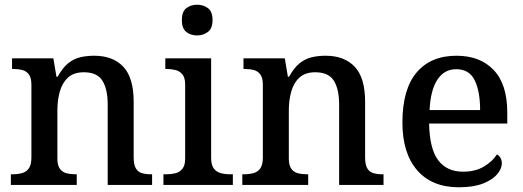

<svg xmlns="http://www.w3.org/2000/svg" viewBox="-20 -783 2216 813"><path d="M26 0V-45H32Q55 -45 73.5 -50Q92 -55 102.5 -70.5Q113 -86 113 -116V-424Q113 -453 102.5 -467.5Q92 -482 74.5 -486.5Q57 -491 35 -491H31V-536H206L219 -458H224Q245 -496 268.5 -515Q292 -534 319.5 -540.5Q347 -547 379 -547Q458 -547 502 -500.5Q546 -454 546 -352V-117Q546 -86 555 -70.5Q564 -55 580.5 -50Q597 -45 619 -45H624V0H436V-341Q436 -406 413.5 -441.5Q391 -477 335 -477Q293 -477 268.5 -455Q244 -433 233.5 -396Q223 -359 223 -317V-111Q223 -83 233.5 -68.5Q244 -54 261.5 -49.5Q279 -45 301 -45H305V0Z M672 0V-45H685Q705 -45 723 -49.5Q741 -54 752.5 -68.5Q764 -83 764 -111V-425Q764 -454 752.5 -468Q741 -482 723 -486.5Q705 -491 685 -491H680V-536H874V-115Q874 -85 885 -70Q896 -55 914.5 -50Q933 -45 953 -45H966V0ZM815 -633Q787 -633 768.5 -648Q750 -663 750 -698Q750 -734 769 -748.5Q788 -763 815 -763Q841 -763 860.5 -748.5Q880 -734 880 -698Q880 -663 860.5 -648Q841 -633 815 -633Z M1006 0V-45H1012Q1035 -45 1053.5 -50Q1072 -55 1082.5 -70.5Q1093 -86 1093 -116V-424Q1093 -453 1082.5 -467.5Q1072 -482 1054.5 -486.5Q1037 -491 1015 -491H1011V-536H1186L1199 -458H1204Q1225 -496 1248.5 -515Q1272 -534 1299.5 -540.5Q1327 -547 1359 -547Q1438 -547 1482 -500.5Q1526 -454 1526 -352V-117Q1526 -86 1535 -70.5Q1544 -55 1560.5 -50Q1577 -45 1599 -45H1604V0H1416V-341Q1416 -406 1393.5 -441.5Q1371 -477 1315 -477Q1273 -477 1248.5 -455Q1224 -433 1213.5 -396Q1203 -359 1203 -317V-111Q1203 -83 1213.5 -68.5Q1224 -54 1241.5 -49.5Q1259 -45 1281 -45H1285V0Z M1923 10Q1809 10 1746.5 -62Q1684 -134 1684 -264Q1684 -405 1744 -476Q1804 -547 1913 -547Q2013 -547 2070.5 -486.5Q2128 -426 2128 -307V-260H1797Q1799 -153 1835.5 -104.5Q1872 -56 1941 -56Q1993 -56 2029.5 -78Q2066 -100 2084 -129Q2093 -125 2099 -115Q2105 -105 2105 -91Q2105 -69 2085.5 -45.5Q2066 -22 2025.5 -6Q1985 10 1923 10ZM2013 -317Q2013 -396 1990 -443Q1967 -490 1912 -490Q1861 -490 1832 -445.5Q1803 -401 1799 -317Z"/></svg>

Font: Noto Serif Gujarati Medium
Style: Regular
Weight: 500
Version: Version 2.102